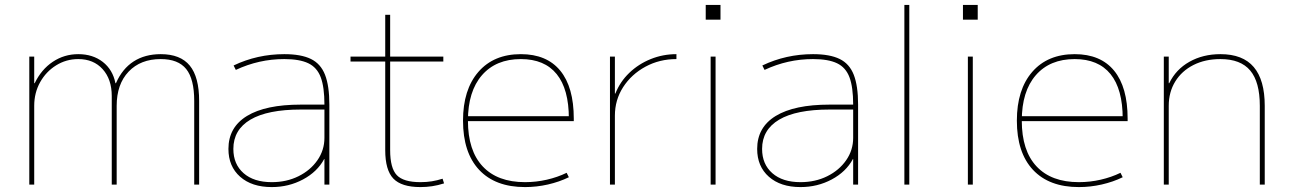

<svg xmlns="http://www.w3.org/2000/svg" viewBox="-20 -750 5237 780"><path d="M99 0V-520H119V-412H121Q148 -468 194.5 -499Q241 -530 298 -530Q357 -530 397.5 -498.5Q438 -467 449 -412H451Q477 -471 523 -500.5Q569 -530 633 -530Q713 -530 751 -483.5Q789 -437 789 -340V0H769V-340Q769 -429 736.5 -469.5Q704 -510 633 -510Q551 -510 502.5 -459Q454 -408 454 -320V0H434V-360Q434 -428 397 -469Q360 -510 298 -510Q249 -510 208 -484.5Q167 -459 143 -416Q119 -373 119 -320V0Z M1084 10Q1003 10 955.5 -32Q908 -74 908 -145Q908 -233 983.5 -279Q1059 -325 1202 -325H1298Q1298 -396 1283 -436Q1268 -476 1232.5 -493Q1197 -510 1135 -510Q1083 -510 1034 -499Q985 -488 938 -466L929 -484Q977 -507 1028.5 -518.5Q1080 -530 1135 -530Q1203 -530 1243 -510.5Q1283 -491 1300.5 -446Q1318 -401 1318 -325V0H1298V-104H1297Q1269 -52 1211 -21Q1153 10 1084 10ZM1084 -10Q1144 -10 1192.5 -34Q1241 -58 1269.5 -99Q1298 -140 1298 -190V-305H1202Q1067 -305 997.5 -264Q928 -223 928 -145Q928 -83 969.5 -46.5Q1011 -10 1084 -10Z M1688 10Q1611 10 1578 -24.5Q1545 -59 1545 -140V-500H1404V-520H1545V-690H1565V-520H1781V-500H1565V-140Q1565 -67 1592 -38.5Q1619 -10 1688 -10Q1713 -10 1734.5 -13.5Q1756 -17 1778 -24L1784 -5Q1759 3 1735.5 6.5Q1712 10 1688 10Z M2113 10Q1992 10 1926.5 -60Q1861 -130 1861 -260Q1861 -386 1923.5 -458Q1986 -530 2096 -530Q2201 -530 2256 -463Q2311 -396 2311 -268Q2311 -264 2311 -263Q2311 -262 2311 -258H1871V-278H2301L2291 -268Q2291 -388 2241.5 -449Q2192 -510 2096 -510Q1995 -510 1938 -444.5Q1881 -379 1881 -260Q1881 -138 1941 -74Q2001 -10 2113 -10Q2158 -10 2201.5 -20Q2245 -30 2282 -48L2291 -30Q2252 -11 2206 -0.5Q2160 10 2113 10Z M2458 0V-520H2478V-370H2480Q2499 -418 2536.5 -454Q2574 -490 2623.5 -510Q2673 -530 2728 -530V-510Q2659 -510 2602 -479Q2545 -448 2511.5 -396Q2478 -344 2478 -280V0Z M2847 -670V-730H2907V-670ZM2867 0V-520H2887V0Z M3232 10Q3151 10 3103.5 -32Q3056 -74 3056 -145Q3056 -233 3131.5 -279Q3207 -325 3350 -325H3446Q3446 -396 3431 -436Q3416 -476 3380.5 -493Q3345 -510 3283 -510Q3231 -510 3182 -499Q3133 -488 3086 -466L3077 -484Q3125 -507 3176.5 -518.5Q3228 -530 3283 -530Q3351 -530 3391 -510.5Q3431 -491 3448.5 -446Q3466 -401 3466 -325V0H3446V-104H3445Q3417 -52 3359 -21Q3301 10 3232 10ZM3232 -10Q3292 -10 3340.5 -34Q3389 -58 3417.5 -99Q3446 -140 3446 -190V-305H3350Q3215 -305 3145.5 -264Q3076 -223 3076 -145Q3076 -83 3117.5 -46.5Q3159 -10 3232 -10Z M3654 0V-730H3674V0Z M3892 -670V-730H3952V-670ZM3912 0V-520H3932V0Z M4363 10Q4242 10 4176.5 -60Q4111 -130 4111 -260Q4111 -386 4173.5 -458Q4236 -530 4346 -530Q4451 -530 4506 -463Q4561 -396 4561 -268Q4561 -264 4561 -263Q4561 -262 4561 -258H4121V-278H4551L4541 -268Q4541 -388 4491.5 -449Q4442 -510 4346 -510Q4245 -510 4188 -444.5Q4131 -379 4131 -260Q4131 -138 4191 -74Q4251 -10 4363 -10Q4408 -10 4451.5 -20Q4495 -30 4532 -48L4541 -30Q4502 -11 4456 -0.5Q4410 10 4363 10Z M4708 0V-520H4728V-412H4730Q4757 -468 4812 -499Q4867 -530 4938 -530Q5029 -530 5073.5 -477.5Q5118 -425 5118 -320V0H5098V-320Q5098 -417 5059 -463.5Q5020 -510 4938 -510Q4876 -510 4828.5 -486Q4781 -462 4754.5 -419Q4728 -376 4728 -320V0Z"/></svg>

Font: M PLUS 1 Thin Thin
Style: Regular
Weight: 250
Version: Version 1.001